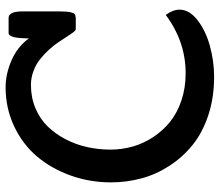

<svg xmlns="http://www.w3.org/2000/svg" viewBox="-70 -708 791 692"><g transform="rotate(-90 326.0 -362.5)"><path d="M606.9 -485.4H566.4Q562 -485.4 555.2 -494.4Q548.3 -503.4 539.3 -517.6Q530.3 -531.7 518.6 -549.1Q506.8 -566.4 491 -583.5Q475.1 -600.6 457.3 -614.7Q439.5 -628.9 415.3 -637.9Q391.1 -647 365.2 -647Q319.8 -647 281.2 -630.6Q242.7 -614.3 215.8 -586.7Q189 -559.1 169.7 -522.2Q150.4 -485.4 141.4 -444.3Q132.3 -403.3 132.3 -360.4Q132.3 -319.3 143.3 -280.5Q154.3 -241.7 177 -207Q199.7 -172.4 231.7 -146.2Q263.7 -120.1 309.1 -104.7Q354.5 -89.4 407.7 -89.4Q521.5 -89.4 617.7 -161.1Q636.7 -135.7 636.7 -111.3Q636.7 -76.2 598.9 -46.6Q561 -17.1 505.9 -2Q450.7 13.2 394.5 13.2Q319.3 13.2 256.1 -7.8Q192.9 -28.8 148.9 -64.5Q105 -100.1 74 -147.7Q43 -195.3 28.6 -248.5Q14.2 -301.8 14.2 -358.4Q14.2 -435.1 39.1 -504.4Q64 -573.7 107.9 -625.5Q151.9 -677.2 216.8 -707.8Q281.7 -738.3 356.9 -738.3Q404.8 -738.3 453.9 -717Q502.9 -695.8 533.2 -654.3Q533.2 -727.5 552.2 -727.5H606.9Q630.4 -727.5 630.4 -676.8V-546.4Q630.4 -518.6 627.7 -505.6Q625 -492.7 620.8 -489.5Q616.7 -486.3 606.9 -485.4Z"/></g></svg>

Font: Coustard
Style: Regular
Weight: 400
Foundry: vernon adams
Version: Version 1.000